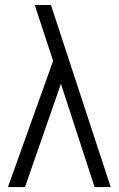

<svg xmlns="http://www.w3.org/2000/svg" viewBox="-20 -760 482 780"><path d="M12.2 0 195.8 -512.7Q195.3 -513.2 188.5 -534.7L121.1 -739.7H187L429.7 0H364.3L227.5 -419.4L81.5 0Z"/></svg>

Font: News Cycle
Style: Regular
Weight: 500
Version: Version 0.5.2